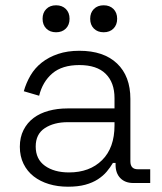

<svg xmlns="http://www.w3.org/2000/svg" viewBox="-20 -692 614 726"><path d="M241 -40Q319 -40 366 -86.5Q413 -133 413 -218V-230H236Q184 -230 149.5 -207.5Q115 -185 115 -138Q115 -90 150 -65Q185 -40 241 -40ZM237 14Q198 14 165 4Q132 -6 107.5 -25Q83 -44 69 -72.5Q55 -101 55 -137Q55 -173 69 -200.5Q83 -228 107 -246Q131 -264 164 -273Q197 -282 235 -282H413V-321Q413 -380 379.5 -413Q346 -446 280 -446Q215 -446 178 -414.5Q141 -383 128 -330L70 -347Q79 -379 95.5 -407Q112 -435 138 -455.5Q164 -476 199.5 -488Q235 -500 280 -500Q372 -500 422.5 -452Q473 -404 473 -318V-82Q473 -52 501 -52H548V0H484Q453 0 435 -18.5Q417 -37 417 -69V-76H407Q397 -59 383.5 -43Q370 -27 350 -14Q330 -1 302.5 6.5Q275 14 237 14ZM372 -570Q349 -570 335 -584Q321 -598 321 -621Q321 -644 335 -658Q349 -672 372 -672Q395 -672 409 -658Q423 -644 423 -621Q423 -598 409 -584Q395 -570 372 -570ZM192 -570Q169 -570 155 -584Q141 -598 141 -621Q141 -644 155 -658Q169 -672 192 -672Q215 -672 229 -658Q243 -644 243 -621Q243 -598 229 -584Q215 -570 192 -570Z"/></svg>

Font: Space Grotesk Light
Style: Regular
Weight: 300
Designer: Florian Karsten
Foundry: Florian Karsten
Version: Version 2.000